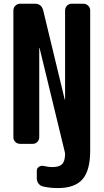

<svg xmlns="http://www.w3.org/2000/svg" viewBox="-20 -750 540 1001"><path d="M415 -730.5Q429.7 -730.5 439.9 -720.2Q450.2 -710 450.2 -695.3V35.2Q450.2 138.7 410.2 184.6Q370.1 230.5 282.2 230.5Q241.2 230.5 206.1 222.7Q191.4 219.7 181.6 208Q171.9 196.3 171.9 179.7V139.6Q171.9 127 183.1 119.6Q194.3 112.3 207 115.2Q232.4 121.1 252 121.1Q288.1 121.1 303.2 106.4Q318.4 91.8 319.3 54.7Q319.3 47.9 318.4 44.9L186.5 -499Q186.5 -500 185.5 -500Q184.6 -500 184.6 -499V-35.2Q184.6 -20.5 174.8 -10.3Q165 0 150.4 0H85Q70.3 0 60.1 -9.8Q49.8 -19.5 49.8 -35.2V-695.3Q49.8 -710 60.1 -720.2Q70.3 -730.5 85 -730.5H162.1Q196.3 -730.5 205.1 -696.3L317.4 -231.4Q317.4 -230.5 318.4 -230.5Q319.3 -230.5 319.3 -231.4V-695.3Q319.3 -710 329.1 -720.2Q338.9 -730.5 353.5 -730.5Z"/></svg>

Font: Rounded-L Mgen+ 1mn bold
Style: Bold
Weight: 700
Designer: [Source Han Sans]
Ryoko NISHIZUKA  (kana & ideographs); Paul D. Hunt (Latin, Greek & Cyrillic); Wenlong ZHANG  (bopomofo
Version: Version 1.059.20150602